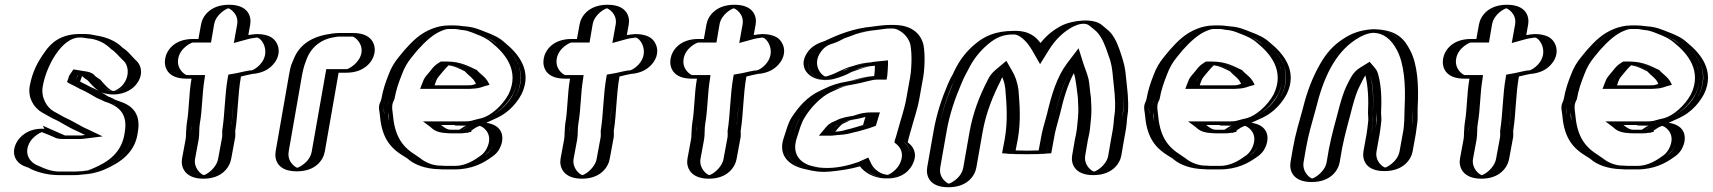

<svg xmlns="http://www.w3.org/2000/svg" viewBox="-20 -687 7208 808"><path d="M329 -544H317C260 -544 217 -513 190 -473C160 -432 136 -388 125 -324C116 -272 144 -228 177 -209L222 -184C230 -180 238 -176 247 -172C273 -159 295 -143 323 -132L348 -120L332 -118C327 -117 323 -117 319 -117H247C242 -117 236 -120 231 -122C230 -122 229 -122 228 -123C215 -130 199 -136 185 -141C137 -158 88 -124 70 -88C44 -38 70 6 104 17C140 34 174 50 230 50H292C301 50 311 49 321 48C352 45 367 43 397 31C465 2 529 -41 540 -131C552 -199 524 -245 474 -260C470 -261 466 -263 462 -265L448 -270L433 -277C428 -280 423 -282 417 -284C394 -299 370 -312 343 -324L319 -336C312 -339 305 -343 298 -347C300 -353 301 -359 304 -364V-365L311 -375C319 -374 324 -373 331 -371C335 -371 339 -368 342 -367C349 -358 360 -351 371 -344C382 -331 395 -314 409 -305C444 -276 498 -290 528 -324C564 -364 560 -416 530 -440C512 -457 502 -474 479 -488C453 -514 420 -532 373 -539C360 -539 341 -544 329 -544ZM326 -529C334 -529 354 -524 369 -524C409 -518 441 -502 462 -482C465 -479 466 -477 469 -475C490 -462 498 -447 518 -428C542 -408 547 -366 517 -333C492 -305 449 -293 420 -317C408 -327 394 -342 382 -356C369 -363 360 -371 352 -380C348 -381 345 -385 336 -386C330 -387 324 -389 316 -390L305 -391L290 -369C289 -366 288 -361 288 -361C286 -356 285 -353 284 -349L280 -339C290 -333 301 -327 311 -322L335 -310C361 -299 384 -285 407 -271C412 -268 419 -266 424 -263L440 -256L454 -251C459 -249 463 -248 467 -246C510 -231 536 -196 525 -131C515 -49 460 -11 393 17C361 30 334 35 295 35H233C192 35 163 26 138 15C127 7 118 6 112 3C85 -6 62 -43 83 -84C98 -113 139 -141 178 -127C193 -122 212 -112 224 -107C231 -104 235 -102 244 -102H316C321 -102 326 -102 331 -103L402 -112L331 -146C305 -156 284 -172 256 -186C247 -190 238 -194 231 -198L186 -222C157 -239 132 -279 140 -324C151 -385 173 -426 202 -466C227 -503 263 -529 314 -529ZM326 -529H314C263 -529 227 -503 202 -466C173 -426 151 -385 140 -324C132 -279 157 -239 186 -222L231 -198C238 -194 247 -190 256 -186C284 -172 305 -156 331 -146L402 -112L331 -103C326 -102 321 -102 316 -102H244C235 -102 231 -104 224 -107C212 -113 193 -122 178 -127C139 -141 98 -113 83 -84C62 -43 85 -6 112 3C149 20 179 35 233 35H295C303 35 311 34 321 33C352 29 364 29 393 17C460 -11 515 -49 525 -131C536 -193 511 -233 467 -246C462 -247 460 -248 454 -251L440 -256L424 -263C419 -266 414 -268 408 -270C385 -285 362 -299 335 -310L311 -322C301 -327 290 -333 280 -339L284 -349C286 -356 288 -360 290 -369L305 -391L316 -390C324 -389 330 -387 336 -386C345 -385 348 -381 352 -380C360 -371 369 -363 382 -356C393 -342 407 -326 419 -318C448 -294 492 -305 517 -333C547 -366 542 -408 518 -428C499 -447 490 -463 470 -475C467 -477 465 -479 462 -482C441 -502 409 -518 369 -524C354 -524 334 -529 326 -529ZM298 -347C305 -343 312 -339 319 -336L343 -324C369 -313 394 -299 417 -284C420 -282 424 -282 433 -277L448 -270L462 -265C467 -263 470 -261 474 -260C522 -243 552 -202 540 -131C529 -41 466 2 397 31C363 45 332 50 292 50H230C174 50 140 32 104 17C72 6 44 -37 70 -88C88 -124 137 -158 185 -141C200 -136 210 -132 224 -125C231 -122 240 -117 247 -117H319C323 -117 327 -117 332 -118L348 -120L323 -132C296 -143 273 -159 247 -172C238 -176 230 -180 222 -184L177 -209C144 -228 116 -272 125 -324C136 -387 160 -431 190 -473C217 -513 260 -544 317 -544H329C341 -544 359 -539 373 -539C416 -533 450 -515 473 -493C476 -491 476 -490 479 -488C501 -475 511 -458 530 -440C558 -416 565 -365 528 -324C498 -290 444 -276 409 -305C396 -315 384 -328 371 -344C361 -350 350 -358 342 -367C335 -371 320 -374 311 -375C306 -367 301 -358 298 -347ZM262 -342C271 -336 282 -330 292 -326L316 -313C341 -302 364 -289 387 -275C392 -272 399 -270 405 -267L422 -259L437 -254C476 -238 519 -211 505 -131C494 -44 434 -5 373 21C346 32 344 31 316 33C309 34 300 35 295 35H233C194 35 169 23 131 6C114 -2 77 -34 104 -86C118 -113 151 -130 156 -131C156 -131 158 -130 161 -129C178 -123 195 -115 209 -109C211 -108 220 -102 244 -102H316C324 -102 333 -103 340 -104L412 -113L349 -143C322 -154 283 -180 250 -194L205 -219C179 -234 151 -275 160 -324C175 -411 241 -529 314 -529H325C330 -529 345 -525 363 -524C398 -518 425 -503 448 -480C467 -468 478 -452 498 -433C521 -414 528 -365 495 -328C483 -314 467 -307 460 -305C444 -301 415 -337 402 -352C389 -360 380 -366 372 -376C363 -379 363 -383 344 -386C342 -386 334 -388 325 -389L289 -395L270 -367C269 -359 265 -350 262 -342ZM405 -299C413 -295 423 -293 435 -291C493 -283 533 -308 550 -328C583 -365 580 -410 550 -435C532 -452 522 -469 499 -484C496 -486 497 -485 494 -488C471 -511 435 -530 383 -538C368 -540 364 -544 329 -544H317C233 -544 193 -504 169 -469C140 -429 116 -386 105 -324C97 -276 121 -234 158 -213L203 -188C240 -172 266 -151 305 -135L338 -119L323 -117H253C242 -122 230 -127 219 -132L160 -158L167 -145C97 -149 61 -110 49 -86C26 -42 44 -1 87 14C101 20 100 17 109 24C142 39 181 50 230 50H292C339 50 378 43 416 28C489 -3 550 -47 560 -131C572 -197 547 -238 490 -258C487 -259 484 -260 479 -262L465 -267L452 -274C442 -279 438 -280 437 -280C427 -286 416 -293 405 -299ZM325 -367C330 -362 342 -353 350 -348C365 -331 378 -316 395 -305C384 -311 372 -316 361 -321L338 -333C331 -336 323 -340 317 -344C319 -352 323 -358 325 -367Z M786 -167C785 -159 784 -150 784 -141C782 -127 783 -113 781 -100L766 -19C758 26 791 65 836 65C881 65 925 26 933 -19L950 -111C951 -119 950 -128 950 -137C952 -149 954 -159 954 -168C957 -184 957 -202 959 -220C964 -268 965 -312 974 -363C978 -364 981 -364 984 -364C1000 -368 1017 -373 1034 -376L1046 -377C1069 -380 1089 -391 1106 -410C1162 -470 1125 -553 1052 -543L1039 -541C1027 -540 1016 -537 1004 -534L1013 -584C1021 -629 989 -667 944 -667C899 -667 854 -629 846 -584L835 -523H793C747 -523 703 -485 695 -440C687 -395 718 -356 764 -356H806C794 -290 797 -229 786 -167ZM944 -219C949 -266 950 -311 959 -363L961 -376L974 -378C994 -381 1012 -387 1035 -391L1047 -392C1065 -395 1081 -403 1096 -419C1141 -468 1111 -537 1051 -528L1039 -526C1028 -525 1017 -523 1006 -520L986 -514L998 -584C1004 -621 978 -652 941 -652C904 -652 867 -621 861 -584L848 -508H791C753 -508 717 -477 710 -440C703 -403 729 -371 766 -371H823L821 -356C809 -290 812 -232 801 -167C800 -160 799 -151 799 -142C797 -130 799 -117 796 -100L781 -19C775 17 802 50 838 50C874 50 912 18 918 -19L935 -110C936 -116 935 -127 935 -135C941 -167 941 -185 944 -219ZM935 -135C935 -127 936 -116 935 -110L918 -19C912 18 874 50 838 50C802 50 775 17 781 -19L796 -100C801 -126 797 -144 801 -167C812 -231 810 -292 821 -356L823 -371H766C729 -371 703 -403 710 -440C717 -477 753 -508 791 -508H848L861 -584C867 -621 904 -652 941 -652C978 -652 1004 -621 998 -584L986 -514L1006 -520C1017 -523 1028 -525 1039 -526L1051 -528C1111 -537 1141 -468 1096 -419C1081 -403 1065 -395 1047 -392L1035 -391C1012 -387 994 -381 974 -378L961 -376L959 -363C950 -311 949 -266 944 -219C941 -185 941 -167 935 -135ZM950 -111 933 -19C925 26 881 65 836 65C791 65 758 26 766 -19L781 -100C784 -120 782 -144 786 -167C797 -230 794 -288 806 -356H764C718 -356 687 -395 695 -440C703 -485 747 -523 793 -523H835L846 -584C854 -629 899 -667 944 -667C989 -667 1021 -629 1013 -584L1004 -534C1016 -537 1026 -539 1039 -541L1052 -543C1125 -553 1162 -471 1106 -410C1088 -391 1069 -380 1047 -377L1034 -376C1014 -373 994 -366 974 -363C960 -285 963 -213 950 -137C950 -129 951 -118 950 -111ZM915 -136C915 -127 916 -118 915 -111L898 -19C891 21 849 48 838 50C827 48 794 21 801 -19L816 -100C820 -123 817 -145 821 -167C832 -230 830 -291 841 -356L843 -371H766C761 -371 722 -394 730 -440C738 -487 787 -508 791 -508H868L881 -584C889 -630 937 -652 941 -652C945 -652 986 -630 978 -584L964 -506L1022 -522C1032 -525 1040 -526 1048 -527L1061 -529C1082 -528 1122 -467 1074 -415C1059 -399 1044 -392 1039 -391L1027 -390C999 -385 984 -380 964 -377L941 -373L939 -363C925 -284 927 -212 915 -136ZM994 -365C1010 -369 1031 -374 1043 -376L1054 -377C1090 -383 1111 -396 1128 -414C1157 -445 1159 -482 1143 -508C1134 -523 1118 -539 1077 -543C1066 -544 1055 -544 1042 -542L1030 -540H1025L1033 -584C1039 -619 1023 -667 944 -667C865 -667 832 -619 826 -584L815 -523H793C713 -523 681 -475 675 -440C669 -405 684 -356 764 -356H786C774 -289 777 -231 766 -167C765 -159 764 -150 764 -142C762 -129 764 -115 761 -100L746 -19C740 15 757 65 836 65C915 65 947 16 953 -19L970 -111C971 -118 970 -128 970 -136C982 -212 980 -286 994 -365Z M1327 -50 1385 -381H1437C1482 -381 1528 -419 1536 -464C1544 -509 1512 -548 1467 -548H1405C1394 -548 1382 -546 1367 -543C1306 -532 1257 -496 1235 -438L1226 -413C1223 -403 1220 -391 1217 -376L1160 -50C1152 -4 1183 34 1229 34C1275 34 1319 -4 1327 -50ZM1312 -50 1373 -396H1440C1477 -396 1515 -428 1521 -464C1527 -500 1500 -533 1464 -533H1402C1393 -533 1381 -531 1367 -528C1311 -518 1269 -487 1249 -435L1240 -411C1238 -403 1234 -390 1232 -376L1175 -50C1168 -12 1194 19 1231 19C1268 19 1305 -12 1312 -50ZM1312 -50C1305 -12 1268 19 1231 19C1194 19 1168 -12 1175 -50L1232 -376C1234 -390 1238 -403 1240 -411L1249 -435C1269 -487 1311 -518 1367 -528C1381 -531 1393 -533 1402 -533H1464C1500 -533 1527 -500 1521 -464C1515 -428 1477 -396 1440 -396H1373ZM1327 -50C1319 -4 1275 34 1229 34C1183 34 1152 -4 1160 -50L1217 -376C1220 -391 1223 -404 1226 -413L1235 -438C1257 -496 1306 -532 1367 -543C1381 -546 1393 -548 1405 -548H1467C1512 -548 1544 -509 1536 -464C1528 -419 1482 -381 1437 -381H1385ZM1292 -50C1284 -2 1234 19 1231 19C1228 19 1187 -2 1195 -50L1252 -376C1255 -390 1258 -403 1261 -412L1270 -437C1291 -494 1338 -522 1379 -529C1389 -531 1400 -533 1402 -533H1464C1473 -532 1508 -505 1501 -464C1493 -421 1447 -397 1440 -396H1353ZM1347 -50 1405 -381H1437C1516 -381 1550 -430 1556 -464C1562 -498 1546 -548 1467 -548H1405C1384 -548 1368 -544 1355 -542C1279 -528 1235 -489 1215 -436L1205 -412C1202 -403 1200 -390 1197 -376L1140 -50C1134 -14 1149 34 1229 34C1309 34 1341 -14 1347 -50Z M1889 -410C1879 -411 1868 -413 1858 -413H1852C1843 -408 1832 -395 1826 -387L1806 -363C1799 -354 1798 -350 1793 -338L1789 -328H1947C1955 -328 1962 -328 1969 -329C1980 -329 1990 -333 2000 -336C1990 -356 1971 -366 1957 -383C1937 -392 1915 -403 1892 -409C1891 -410 1890 -410 1889 -410ZM1922 -141H1881C1878 -141 1872 -141 1865 -142C1843 -142 1833 -152 1821 -161H1917C1935 -161 1952 -162 1968 -164L1955 -158C1947 -152 1940 -149 1931 -143C1929 -143 1924 -141 1922 -141ZM2003 -172C2053 -171 2089 -128 2068 -72C2059 -49 2044 -32 2023 -19C1989 5 1947 26 1893 26H1851C1846 26 1840 26 1831 25C1776 25 1740 4 1710 -18L1694 -29C1633 -67 1605 -117 1598 -206C1591 -230 1596 -253 1605 -271C1612 -311 1623 -341 1636 -374C1648 -405 1661 -428 1681 -452L1704 -480C1736 -517 1771 -551 1817 -569C1835 -576 1853 -580 1870 -580H1890C1899 -580 1909 -579 1918 -578L1932 -576C1962 -574 1982 -565 2005 -556C2036 -544 2061 -533 2084 -512C2139 -467 2204 -391 2154 -288C2128 -239 2079 -193 2025 -178C2018 -176 2011 -174 2003 -172ZM1967 -396C1981 -379 2002 -368 2014 -344L2022 -327L2002 -322C1993 -319 1982 -314 1967 -314C1961 -313 1952 -313 1944 -313H1768L1778 -341C1782 -352 1786 -360 1795 -371L1815 -395C1823 -405 1835 -419 1850 -428H1860C1905 -428 1936 -410 1967 -396ZM1969 -179 2057 -190 1961 -145C1955 -141 1951 -139 1944 -135L1943 -130L1930 -127C1926 -126 1923 -126 1919 -126H1878C1874 -126 1870 -126 1862 -127C1836 -127 1822 -141 1811 -149L1774 -176H1920C1937 -176 1954 -177 1969 -179ZM1834 10H1833C1790 10 1756 -4 1733 -21C1728 -25 1725 -28 1720 -31L1704 -42C1644 -79 1620 -125 1613 -210C1612 -222 1609 -232 1611 -245C1612 -253 1615 -261 1619 -269C1626 -309 1637 -338 1650 -371C1661 -401 1673 -422 1692 -444L1715 -472C1748 -509 1780 -539 1821 -555C1837 -562 1853 -565 1868 -565H1888C1897 -565 1905 -564 1913 -563L1927 -561C1955 -559 1974 -551 1998 -542C2029 -530 2052 -520 2073 -500C2106 -473 2134 -443 2149 -403C2182 -300 2093 -211 2024 -192C2017 -190 2010 -188 2002 -186L1897 -159L2000 -157C2045 -156 2071 -119 2054 -75C2047 -55 2034 -42 2016 -31C1984 -8 1946 11 1896 11H1854C1849 11 1842 11 1834 10ZM1895 -425C1881 -426 1874 -428 1860 -428H1850C1835 -419 1823 -405 1815 -395L1795 -371C1786 -360 1782 -352 1778 -341L1768 -313H1944C1952 -313 1961 -313 1967 -314C1982 -314 1993 -319 2002 -322L2022 -327L2014 -344C2002 -369 1980 -381 1967 -396C1947 -405 1925 -416 1901 -423C1897 -425 1895 -425 1895 -425ZM1969 -179C1954 -177 1937 -176 1920 -176H1774L1811 -149C1822 -141 1836 -127 1862 -127C1870 -126 1874 -126 1878 -126H1919C1923 -126 1926 -126 1930 -127L1943 -130L1944 -135C1951 -139 1955 -141 1961 -145L2057 -190ZM1613 -212C1617 -200 1616 -187 1617 -174C1627 -110 1654 -73 1704 -42L1720 -31C1725 -28 1728 -25 1733 -21C1756 -4 1790 10 1833 10H1834C1842 11 1849 11 1854 11H1896C1946 11 1984 -8 2016 -31C2034 -44 2046 -54 2054 -75C2071 -119 2045 -156 2000 -157L1897 -159L2002 -186C2010 -188 2017 -190 2024 -192C2072 -205 2115 -247 2140 -293C2186 -388 2125 -458 2073 -500C2050 -519 2030 -530 1998 -542C1974 -551 1955 -559 1927 -561L1913 -563C1905 -564 1897 -565 1888 -565H1868C1853 -565 1837 -562 1821 -555C1780 -539 1748 -509 1715 -472L1692 -444C1673 -422 1661 -401 1650 -371C1637 -338 1626 -309 1619 -269C1611 -253 1607 -233 1613 -212ZM1947 -328H1789L1793 -338C1797 -349 1799 -355 1806 -363L1826 -387C1833 -395 1842 -406 1852 -413H1858C1870 -413 1877 -411 1891 -410L1893 -409C1916 -403 1937 -392 1957 -383C1974 -364 1990 -355 2000 -336C1981 -330 1970 -328 1947 -328ZM1881 -141H1922C1924 -141 1926 -141 1930 -142C1931 -142 1929 -143 1930 -143C1938 -148 1948 -153 1955 -158L1968 -164C1952 -162 1935 -161 1917 -161H1821C1833 -152 1844 -142 1865 -142C1873 -142 1877 -141 1881 -141ZM1831 25C1841 26 1845 26 1851 26H1893C1947 26 1990 5 2023 -19C2044 -32 2059 -49 2068 -72C2089 -128 2055 -170 2003 -172C2011 -174 2018 -176 2025 -178C2103 -200 2199 -297 2163 -410C2147 -452 2117 -485 2084 -512C2061 -534 2036 -544 2005 -556C1982 -565 1962 -574 1932 -576L1918 -578C1909 -579 1899 -580 1890 -580H1870C1853 -580 1835 -576 1817 -569C1771 -551 1737 -517 1704 -480L1681 -452C1661 -428 1648 -405 1636 -374C1623 -341 1612 -311 1605 -271C1601 -263 1598 -254 1596 -245C1593 -228 1597 -216 1598 -206C1604 -118 1633 -67 1694 -29L1710 -18C1715 -15 1717 -13 1722 -9C1745 10 1785 25 1831 25ZM1860 -428H1835L1824 -421C1809 -412 1799 -399 1793 -391L1773 -367C1765 -357 1762 -350 1758 -339L1748 -313H1944C1953 -313 1963 -313 1971 -314C1999 -315 2013 -323 2018 -324L2040 -330L2035 -340C2023 -364 2000 -376 1987 -392C1952 -408 1920 -428 1860 -428ZM1964 -138C1969 -141 1976 -146 1982 -150L2076 -193L1961 -178C1948 -176 1935 -176 1920 -176H1760L1791 -153C1799 -147 1811 -129 1858 -127C1865 -126 1871 -126 1878 -126H1919C1928 -126 1935 -127 1940 -128H1949L1952 -130L1963 -132ZM1836 10H1833C1806 10 1777 0 1754 -17C1749 -21 1745 -24 1740 -27L1724 -38C1667 -74 1640 -122 1633 -208C1632 -221 1629 -231 1631 -245C1632 -253 1636 -262 1640 -270C1647 -310 1658 -340 1671 -373C1682 -403 1695 -425 1714 -448L1737 -476C1770 -513 1804 -544 1840 -558C1854 -564 1863 -565 1868 -565H1888C1893 -565 1898 -565 1904 -564L1921 -561C1940 -560 1953 -556 1980 -545C2011 -533 2031 -524 2052 -505C2105 -462 2168 -389 2120 -290C2094 -242 2045 -200 2008 -190C2001 -188 1994 -187 1987 -185L1890 -159L1999 -157C2007 -157 2055 -130 2033 -73C2025 -51 2011 -36 1994 -26C1961 -2 1927 11 1896 11H1854C1852 11 1842 10 1836 10ZM1936 -387C1953 -368 1970 -360 1980 -340L1983 -334C1964 -328 1967 -328 1947 -328H1809L1813 -340C1817 -351 1820 -358 1828 -367L1848 -391C1853 -397 1861 -406 1868 -412C1894 -409 1913 -398 1936 -387ZM1836 -161H1917C1929 -161 1941 -161 1951 -162L1933 -154C1927 -150 1921 -146 1913 -141H1881C1862 -141 1854 -147 1836 -161ZM1828 25C1839 26 1843 26 1851 26H1893C1966 26 2014 -1 2046 -24C2068 -38 2080 -53 2088 -74C2104 -117 2092 -167 2011 -172C2021 -175 2031 -177 2041 -180C2106 -198 2150 -244 2175 -291C2223 -390 2159 -463 2105 -507C2082 -529 2054 -541 2022 -553C2001 -561 1977 -573 1938 -576L1927 -577C1915 -579 1903 -580 1890 -580H1870C1842 -580 1819 -574 1798 -566C1747 -546 1715 -513 1682 -476L1659 -448C1640 -425 1626 -402 1615 -372C1602 -339 1592 -310 1585 -271C1583 -261 1578 -254 1576 -245C1573 -230 1577 -219 1578 -208C1585 -121 1611 -72 1674 -33L1690 -23C1695 -20 1697 -18 1702 -14C1725 5 1769 24 1828 25Z M2379 -167C2378 -159 2377 -150 2377 -141C2375 -127 2376 -113 2374 -100L2359 -19C2351 26 2384 65 2429 65C2474 65 2518 26 2526 -19L2543 -111C2544 -119 2543 -128 2543 -137C2545 -149 2547 -159 2547 -168C2550 -184 2550 -202 2552 -220C2557 -268 2558 -312 2567 -363C2571 -364 2574 -364 2577 -364C2593 -368 2610 -373 2627 -376L2639 -377C2662 -380 2682 -391 2699 -410C2755 -470 2718 -553 2645 -543L2632 -541C2620 -540 2609 -537 2597 -534L2606 -584C2614 -629 2582 -667 2537 -667C2492 -667 2447 -629 2439 -584L2428 -523H2386C2340 -523 2296 -485 2288 -440C2280 -395 2311 -356 2357 -356H2399C2387 -290 2390 -229 2379 -167ZM2537 -219C2542 -266 2543 -311 2552 -363L2554 -376L2567 -378C2587 -381 2605 -387 2628 -391L2640 -392C2658 -395 2674 -403 2689 -419C2734 -468 2704 -537 2644 -528L2632 -526C2621 -525 2610 -523 2599 -520L2579 -514L2591 -584C2597 -621 2571 -652 2534 -652C2497 -652 2460 -621 2454 -584L2441 -508H2384C2346 -508 2310 -477 2303 -440C2296 -403 2322 -371 2359 -371H2416L2414 -356C2402 -290 2405 -232 2394 -167C2393 -160 2392 -151 2392 -142C2390 -130 2392 -117 2389 -100L2374 -19C2368 17 2395 50 2431 50C2467 50 2505 18 2511 -19L2528 -110C2529 -116 2528 -127 2528 -135C2534 -167 2534 -185 2537 -219ZM2528 -135C2528 -127 2529 -116 2528 -110L2511 -19C2505 18 2467 50 2431 50C2395 50 2368 17 2374 -19L2389 -100C2394 -126 2390 -144 2394 -167C2405 -231 2403 -292 2414 -356L2416 -371H2359C2322 -371 2296 -403 2303 -440C2310 -477 2346 -508 2384 -508H2441L2454 -584C2460 -621 2497 -652 2534 -652C2571 -652 2597 -621 2591 -584L2579 -514L2599 -520C2610 -523 2621 -525 2632 -526L2644 -528C2704 -537 2734 -468 2689 -419C2674 -403 2658 -395 2640 -392L2628 -391C2605 -387 2587 -381 2567 -378L2554 -376L2552 -363C2543 -311 2542 -266 2537 -219C2534 -185 2534 -167 2528 -135ZM2543 -111 2526 -19C2518 26 2474 65 2429 65C2384 65 2351 26 2359 -19L2374 -100C2377 -120 2375 -144 2379 -167C2390 -230 2387 -288 2399 -356H2357C2311 -356 2280 -395 2288 -440C2296 -485 2340 -523 2386 -523H2428L2439 -584C2447 -629 2492 -667 2537 -667C2582 -667 2614 -629 2606 -584L2597 -534C2609 -537 2619 -539 2632 -541L2645 -543C2718 -553 2755 -471 2699 -410C2681 -391 2662 -380 2640 -377L2627 -376C2607 -373 2587 -366 2567 -363C2553 -285 2556 -213 2543 -137C2543 -129 2544 -118 2543 -111ZM2508 -136C2508 -127 2509 -118 2508 -111L2491 -19C2484 21 2442 48 2431 50C2420 48 2387 21 2394 -19L2409 -100C2413 -123 2410 -145 2414 -167C2425 -230 2423 -291 2434 -356L2436 -371H2359C2354 -371 2315 -394 2323 -440C2331 -487 2380 -508 2384 -508H2461L2474 -584C2482 -630 2530 -652 2534 -652C2538 -652 2579 -630 2571 -584L2557 -506L2615 -522C2625 -525 2633 -526 2641 -527L2654 -529C2675 -528 2715 -467 2667 -415C2652 -399 2637 -392 2632 -391L2620 -390C2592 -385 2577 -380 2557 -377L2534 -373L2532 -363C2518 -284 2520 -212 2508 -136ZM2587 -365C2603 -369 2624 -374 2636 -376L2647 -377C2683 -383 2704 -396 2721 -414C2750 -445 2752 -482 2736 -508C2727 -523 2711 -539 2670 -543C2659 -544 2648 -544 2635 -542L2623 -540H2618L2626 -584C2632 -619 2616 -667 2537 -667C2458 -667 2425 -619 2419 -584L2408 -523H2386C2306 -523 2274 -475 2268 -440C2262 -405 2277 -356 2357 -356H2379C2367 -289 2370 -231 2359 -167C2358 -159 2357 -150 2357 -142C2355 -129 2357 -115 2354 -100L2339 -19C2333 15 2350 65 2429 65C2508 65 2540 16 2546 -19L2563 -111C2564 -118 2563 -128 2563 -136C2575 -212 2573 -286 2587 -365Z M2913 -167C2912 -159 2911 -150 2911 -141C2909 -127 2910 -113 2908 -100L2893 -19C2885 26 2918 65 2963 65C3008 65 3052 26 3060 -19L3077 -111C3078 -119 3077 -128 3077 -137C3079 -149 3081 -159 3081 -168C3084 -184 3084 -202 3086 -220C3091 -268 3092 -312 3101 -363C3105 -364 3108 -364 3111 -364C3127 -368 3144 -373 3161 -376L3173 -377C3196 -380 3216 -391 3233 -410C3289 -470 3252 -553 3179 -543L3166 -541C3154 -540 3143 -537 3131 -534L3140 -584C3148 -629 3116 -667 3071 -667C3026 -667 2981 -629 2973 -584L2962 -523H2920C2874 -523 2830 -485 2822 -440C2814 -395 2845 -356 2891 -356H2933C2921 -290 2924 -229 2913 -167ZM3071 -219C3076 -266 3077 -311 3086 -363L3088 -376L3101 -378C3121 -381 3139 -387 3162 -391L3174 -392C3192 -395 3208 -403 3223 -419C3268 -468 3238 -537 3178 -528L3166 -526C3155 -525 3144 -523 3133 -520L3113 -514L3125 -584C3131 -621 3105 -652 3068 -652C3031 -652 2994 -621 2988 -584L2975 -508H2918C2880 -508 2844 -477 2837 -440C2830 -403 2856 -371 2893 -371H2950L2948 -356C2936 -290 2939 -232 2928 -167C2927 -160 2926 -151 2926 -142C2924 -130 2926 -117 2923 -100L2908 -19C2902 17 2929 50 2965 50C3001 50 3039 18 3045 -19L3062 -110C3063 -116 3062 -127 3062 -135C3068 -167 3068 -185 3071 -219ZM3062 -135C3062 -127 3063 -116 3062 -110L3045 -19C3039 18 3001 50 2965 50C2929 50 2902 17 2908 -19L2923 -100C2928 -126 2924 -144 2928 -167C2939 -231 2937 -292 2948 -356L2950 -371H2893C2856 -371 2830 -403 2837 -440C2844 -477 2880 -508 2918 -508H2975L2988 -584C2994 -621 3031 -652 3068 -652C3105 -652 3131 -621 3125 -584L3113 -514L3133 -520C3144 -523 3155 -525 3166 -526L3178 -528C3238 -537 3268 -468 3223 -419C3208 -403 3192 -395 3174 -392L3162 -391C3139 -387 3121 -381 3101 -378L3088 -376L3086 -363C3077 -311 3076 -266 3071 -219C3068 -185 3068 -167 3062 -135ZM3077 -111 3060 -19C3052 26 3008 65 2963 65C2918 65 2885 26 2893 -19L2908 -100C2911 -120 2909 -144 2913 -167C2924 -230 2921 -288 2933 -356H2891C2845 -356 2814 -395 2822 -440C2830 -485 2874 -523 2920 -523H2962L2973 -584C2981 -629 3026 -667 3071 -667C3116 -667 3148 -629 3140 -584L3131 -534C3143 -537 3153 -539 3166 -541L3179 -543C3252 -553 3289 -471 3233 -410C3215 -391 3196 -380 3174 -377L3161 -376C3141 -373 3121 -366 3101 -363C3087 -285 3090 -213 3077 -137C3077 -129 3078 -118 3077 -111ZM3042 -136C3042 -127 3043 -118 3042 -111L3025 -19C3018 21 2976 48 2965 50C2954 48 2921 21 2928 -19L2943 -100C2947 -123 2944 -145 2948 -167C2959 -230 2957 -291 2968 -356L2970 -371H2893C2888 -371 2849 -394 2857 -440C2865 -487 2914 -508 2918 -508H2995L3008 -584C3016 -630 3064 -652 3068 -652C3072 -652 3113 -630 3105 -584L3091 -506L3149 -522C3159 -525 3167 -526 3175 -527L3188 -529C3209 -528 3249 -467 3201 -415C3186 -399 3171 -392 3166 -391L3154 -390C3126 -385 3111 -380 3091 -377L3068 -373L3066 -363C3052 -284 3054 -212 3042 -136ZM3121 -365C3137 -369 3158 -374 3170 -376L3181 -377C3217 -383 3238 -396 3255 -414C3284 -445 3286 -482 3270 -508C3261 -523 3245 -539 3204 -543C3193 -544 3182 -544 3169 -542L3157 -540H3152L3160 -584C3166 -619 3150 -667 3071 -667C2992 -667 2959 -619 2953 -584L2942 -523H2920C2840 -523 2808 -475 2802 -440C2796 -405 2811 -356 2891 -356H2913C2901 -289 2904 -231 2893 -167C2892 -159 2891 -150 2891 -142C2889 -129 2891 -115 2888 -100L2873 -19C2867 15 2884 65 2963 65C3042 65 3074 16 3080 -19L3097 -111C3098 -118 3097 -128 3097 -136C3109 -212 3107 -286 3121 -365Z M3682 -414C3667 -413 3661 -412 3646 -409C3626 -409 3603 -400 3586 -396C3572 -392 3558 -386 3543 -381C3523 -369 3497 -359 3474 -353C3402 -334 3351 -408 3402 -475C3421 -500 3442 -509 3471 -518C3527 -543 3584 -568 3657 -575C3675 -578 3701 -582 3722 -582H3741C3798 -582 3835 -544 3846 -503C3855 -462 3852 -390 3842 -345L3829 -272C3821 -226 3805 -181 3794 -140L3788 -119C3785 -109 3782 -102 3780 -92C3804 -76 3822 -42 3803 1C3787 39 3738 75 3691 61C3656 54 3627 35 3613 7C3612 8 3610 8 3609 8L3574 18C3541 26 3505 32 3467 35C3439 38 3412 33 3390 28C3323 16 3270 -28 3299 -110C3309 -141 3317 -172 3332 -195C3344 -215 3358 -230 3373 -248C3395 -273 3422 -296 3451 -309L3471 -318C3499 -331 3524 -340 3557 -345C3593 -353 3633 -367 3673 -367H3679C3682 -383 3682 -398 3682 -414ZM3643 -199C3640 -189 3636 -176 3633 -165C3614 -157 3595 -154 3574 -147L3556 -143C3543 -139 3525 -134 3508 -134C3499 -133 3488 -132 3477 -131H3475C3482 -140 3491 -151 3500 -159C3500 -160 3500 -160 3501 -160L3523 -170C3540 -180 3566 -183 3587 -187C3606 -192 3621 -199 3643 -199ZM3683 -429C3668 -428 3661 -426 3647 -424C3621 -423 3600 -414 3584 -410C3543 -399 3513 -378 3473 -367C3412 -351 3374 -414 3414 -467C3430 -488 3446 -495 3475 -504C3532 -531 3583 -552 3656 -560C3675 -562 3700 -567 3719 -567H3738C3788 -567 3821 -533 3831 -497C3839 -458 3837 -389 3827 -345L3814 -272C3806 -228 3790 -182 3779 -141L3773 -120C3771 -112 3769 -105 3766 -98L3764 -84C3787 -69 3807 -44 3789 -3C3776 28 3735 57 3697 46L3687 44C3660 37 3638 20 3627 -1L3621 -12L3611 -8L3572 4C3541 12 3506 17 3468 20C3443 23 3418 18 3396 13C3333 2 3289 -37 3314 -108C3324 -140 3332 -169 3345 -189C3372 -231 3411 -275 3456 -296L3476 -305C3503 -318 3525 -325 3557 -330C3596 -336 3632 -352 3670 -352H3691L3694 -370C3695 -387 3697 -401 3697 -417V-430ZM3488 -167 3499 -174 3518 -183C3536 -194 3563 -198 3586 -202C3601 -206 3621 -214 3646 -214H3663L3658 -197C3654 -184 3649 -168 3645 -155C3622 -146 3597 -140 3575 -133L3558 -129C3545 -125 3526 -119 3506 -119C3498 -118 3485 -117 3475 -116H3444L3464 -139C3470 -146 3478 -158 3488 -167ZM3683 -429 3697 -430V-417C3697 -401 3695 -387 3694 -370L3691 -352H3670C3633 -352 3596 -338 3558 -330C3525 -323 3504 -318 3476 -305L3456 -296C3430 -284 3404 -263 3384 -240C3369 -222 3355 -207 3345 -189C3333 -168 3324 -141 3314 -108C3289 -37 3332 2 3395 13C3418 17 3442 23 3468 20C3506 17 3541 12 3572 4L3611 -8L3621 -12L3627 -1C3638 20 3660 37 3687 44L3697 46C3735 57 3776 28 3789 -3C3807 -44 3787 -69 3764 -84L3766 -98C3769 -105 3771 -112 3773 -120L3779 -141C3790 -182 3806 -228 3814 -272L3827 -345C3837 -389 3839 -458 3831 -497C3821 -533 3788 -567 3738 -567H3719C3701 -567 3676 -563 3657 -560C3627 -556 3594 -550 3567 -542C3536 -533 3507 -519 3475 -504C3446 -495 3430 -488 3414 -467C3374 -414 3412 -351 3473 -367C3496 -373 3521 -384 3539 -395C3554 -400 3568 -405 3584 -410C3600 -415 3621 -423 3647 -424C3661 -426 3668 -428 3683 -429ZM3488 -167C3478 -158 3470 -146 3464 -139L3444 -116H3475C3485 -117 3498 -118 3506 -119C3526 -119 3545 -125 3558 -129L3575 -133C3597 -140 3622 -146 3645 -155C3649 -168 3654 -184 3658 -197L3663 -214H3646C3621 -214 3601 -206 3586 -202C3566 -198 3538 -195 3518 -183L3499 -174ZM3679 -367H3673C3631 -367 3593 -351 3557 -345C3524 -340 3498 -331 3471 -318L3451 -309C3402 -287 3361 -241 3332 -195C3317 -171 3309 -141 3299 -110C3270 -28 3324 16 3390 28C3413 34 3439 38 3467 35C3505 32 3541 26 3574 18L3613 7C3626 33 3655 53 3691 61C3739 74 3787 39 3803 1C3823 -44 3802 -75 3780 -92C3782 -102 3785 -109 3788 -119L3794 -140C3805 -181 3821 -226 3829 -272L3842 -345C3852 -391 3855 -460 3846 -503C3838 -544 3797 -582 3741 -582H3722C3701 -582 3674 -577 3657 -575C3585 -569 3524 -543 3471 -518C3442 -509 3421 -500 3402 -475C3368 -431 3380 -382 3413 -361C3451 -337 3508 -360 3543 -381C3577 -392 3604 -407 3645 -409C3659 -409 3667 -412 3682 -414C3682 -400 3681 -381 3679 -367ZM3508 -134C3526 -134 3543 -139 3556 -143L3574 -147C3593 -153 3614 -158 3633 -165C3636 -175 3640 -189 3643 -199C3621 -199 3606 -192 3588 -187C3566 -181 3541 -180 3523 -170L3505 -162C3493 -154 3484 -142 3475 -131H3477C3486 -132 3500 -134 3508 -134ZM3677 -429C3663 -428 3651 -426 3641 -424C3603 -422 3580 -412 3569 -409C3527 -399 3505 -380 3466 -368C3462 -367 3457 -365 3454 -365C3438 -367 3394 -416 3436 -471C3453 -493 3466 -498 3491 -506C3510 -512 3530 -525 3536 -527C3556 -533 3574 -541 3583 -544C3607 -551 3640 -558 3662 -560C3682 -562 3709 -567 3719 -567H3738C3759 -567 3800 -542 3811 -500C3819 -460 3817 -390 3807 -345L3794 -272C3786 -227 3770 -182 3759 -141L3753 -120C3751 -112 3749 -105 3746 -98L3744 -87C3765 -73 3788 -46 3768 -1C3756 28 3723 48 3715 49C3714 49 3711 48 3710 48L3700 46C3681 41 3658 25 3647 3L3634 -24L3592 -5L3557 6C3512 18 3458 26 3407 14C3361 6 3306 -28 3334 -109C3344 -140 3352 -170 3366 -192C3390 -233 3435 -280 3476 -299L3496 -308C3521 -320 3538 -326 3567 -331C3611 -338 3647 -352 3670 -352H3711L3714 -369C3715 -386 3717 -399 3717 -415V-433ZM3467 -163C3457 -154 3449 -143 3442 -135L3426 -116H3479C3488 -117 3501 -118 3508 -119C3537 -120 3559 -126 3573 -130L3591 -134C3609 -140 3630 -144 3656 -154L3666 -158C3670 -171 3674 -186 3678 -198L3683 -214H3646C3608 -214 3582 -203 3572 -200C3555 -197 3522 -193 3497 -179L3479 -171ZM3659 -367C3608 -364 3571 -348 3546 -344C3508 -338 3478 -328 3450 -314L3431 -305C3378 -281 3340 -237 3311 -192C3297 -170 3289 -140 3279 -109C3253 -36 3295 12 3378 27C3402 33 3434 39 3473 35C3517 31 3561 24 3599 13C3617 38 3656 62 3704 64C3780 68 3813 24 3823 -1C3841 -42 3824 -70 3800 -88C3802 -100 3805 -108 3808 -120L3814 -141C3825 -182 3841 -227 3849 -272L3862 -345C3872 -390 3874 -459 3866 -500C3857 -535 3827 -582 3741 -582H3722C3690 -582 3662 -576 3651 -575C3572 -568 3506 -541 3452 -515C3421 -505 3398 -493 3381 -471C3324 -396 3402 -331 3490 -355C3516 -362 3543 -372 3563 -384C3590 -393 3627 -408 3647 -409C3653 -409 3657 -410 3662 -411C3662 -397 3661 -381 3659 -367ZM3526 -166 3544 -174C3547 -176 3555 -179 3557 -180C3579 -185 3603 -189 3622 -195C3619 -184 3615 -172 3612 -161C3595 -155 3577 -151 3558 -145L3541 -141C3523 -135 3511 -134 3495 -133C3504 -144 3514 -157 3526 -166Z M4069 17 4095 -131C4110 -214 4139 -283 4170 -345C4178 -364 4188 -376 4202 -388C4217 -361 4226 -340 4231 -308C4236 -246 4242 -177 4228 -100L4217 -42C4217 -39 4245 -38 4300 -38C4356 -38 4384 -39 4384 -42L4395 -102C4402 -143 4406 -152 4420 -207C4439 -291 4464 -362 4505 -417C4512 -394 4521 -376 4526 -352C4529 -335 4532 -290 4535 -275L4537 -251C4539 -228 4538 -201 4535 -175L4532 -145C4530 -127 4526 -113 4523 -97L4512 -33C4504 12 4536 50 4581 50C4626 50 4671 12 4679 -33L4690 -97C4695 -124 4702 -160 4703 -189L4706 -219C4710 -274 4704 -311 4699 -360C4696 -398 4691 -427 4679 -456C4668 -491 4655 -528 4634 -553C4625 -564 4609 -575 4597 -586C4568 -611 4511 -604 4472 -585C4424 -561 4388 -526 4359 -478C4337 -516 4307 -559 4247 -557C4185 -557 4143 -539 4106 -507C4069 -476 4041 -441 4018 -393L4011 -378C4005 -368 3998 -354 3990 -335C3964 -274 3942 -208 3928 -131L3902 17C3894 63 3925 101 3971 101C4017 101 4061 63 4069 17ZM4538 -97 4527 -33C4521 3 4547 35 4584 35C4621 35 4658 4 4664 -33L4675 -97C4679 -122 4687 -159 4688 -188L4691 -218C4694 -270 4689 -306 4684 -356C4681 -395 4675 -420 4665 -449C4654 -484 4640 -519 4621 -542C4614 -551 4599 -563 4586 -574C4563 -594 4512 -589 4477 -572C4433 -550 4400 -517 4372 -472L4357 -448L4346 -469C4325 -507 4298 -544 4245 -542C4185 -542 4150 -525 4115 -496C4080 -466 4055 -434 4032 -388L4024 -373C4019 -364 4012 -350 4004 -331C3978 -271 3956 -206 3943 -131L3917 17C3910 55 3936 86 3973 86C4010 86 4047 55 4054 17L4080 -131C4095 -216 4124 -286 4156 -349C4165 -370 4178 -386 4194 -399L4208 -411L4216 -397C4231 -370 4243 -346 4246 -312C4251 -250 4257 -179 4243 -100L4235 -54C4247 -53 4269 -53 4302 -53C4335 -53 4358 -53 4372 -54L4380 -102C4387 -144 4392 -154 4406 -208C4426 -292 4449 -365 4493 -424L4511 -449L4519 -424C4526 -402 4535 -383 4541 -357C4545 -338 4549 -293 4551 -279L4552 -255C4554 -231 4553 -202 4550 -176L4547 -146C4545 -128 4541 -113 4538 -97ZM4547 -146 4550 -176C4553 -202 4554 -231 4552 -255L4551 -279C4549 -293 4545 -338 4541 -357C4535 -383 4526 -402 4519 -424L4511 -449L4493 -424C4449 -365 4426 -292 4406 -208C4392 -154 4387 -144 4380 -102L4372 -54C4358 -53 4335 -53 4302 -53C4269 -53 4247 -53 4235 -54L4243 -100C4257 -179 4251 -250 4246 -312C4243 -346 4231 -370 4216 -397L4208 -411L4194 -399C4178 -386 4165 -370 4156 -349C4124 -286 4095 -216 4080 -131L4054 17C4047 55 4010 86 3973 86C3936 86 3910 55 3917 17L3943 -131C3956 -206 3978 -271 4004 -331C4012 -350 4019 -364 4024 -373L4032 -388C4055 -434 4080 -466 4115 -496C4150 -525 4185 -542 4245 -542C4298 -544 4325 -507 4346 -469L4357 -448L4372 -472C4400 -517 4433 -550 4477 -572C4512 -589 4563 -594 4586 -574C4599 -563 4614 -551 4621 -542C4640 -519 4654 -484 4665 -449C4675 -420 4681 -395 4684 -356C4689 -306 4694 -270 4691 -218L4688 -188C4687 -159 4679 -122 4675 -97L4664 -33C4658 4 4621 35 4584 35C4547 35 4521 3 4527 -33L4538 -97C4541 -113 4545 -128 4547 -146ZM4690 -97 4679 -33C4671 12 4626 50 4581 50C4536 50 4504 12 4512 -33L4523 -97C4526 -112 4530 -127 4532 -145L4535 -175C4538 -201 4539 -228 4537 -251L4535 -275C4532 -290 4529 -336 4526 -352C4521 -375 4511 -398 4505 -417C4464 -362 4440 -291 4420 -207C4406 -152 4402 -143 4395 -102L4384 -41L4370 -39C4356 -38 4333 -38 4300 -38C4267 -38 4243 -38 4231 -39L4217 -40L4228 -100C4242 -177 4236 -246 4231 -308C4228 -339 4215 -365 4202 -388C4188 -376 4178 -363 4170 -345C4138 -283 4110 -214 4095 -131L4069 17C4061 63 4017 101 3971 101C3925 101 3894 63 3902 17L3928 -131C3945 -224 3973 -309 4011 -378L4018 -393C4041 -441 4069 -476 4106 -507C4143 -539 4185 -557 4247 -557C4307 -559 4337 -516 4359 -478C4388 -526 4424 -561 4472 -585C4511 -604 4568 -611 4597 -586C4609 -575 4625 -564 4634 -553C4655 -528 4668 -491 4679 -456C4689 -426 4696 -400 4699 -360C4704 -311 4710 -273 4707 -219L4703 -189C4701 -160 4695 -123 4690 -97ZM4034 17C4026 65 3976 86 3973 86C3970 86 3929 65 3937 17L3963 -131C3976 -207 3999 -272 4025 -333C4033 -352 4039 -366 4045 -376L4053 -391C4076 -438 4103 -471 4138 -501C4174 -531 4203 -542 4245 -542H4246C4268 -543 4300 -517 4325 -473L4357 -417L4393 -475C4421 -521 4457 -555 4498 -576C4520 -586 4548 -594 4566 -578C4579 -567 4594 -556 4601 -547C4620 -524 4634 -488 4645 -453C4657 -424 4661 -396 4664 -358C4669 -309 4675 -272 4672 -218L4668 -188C4667 -159 4660 -123 4655 -97L4644 -33C4637 9 4593 34 4584 35C4575 34 4540 9 4547 -33L4558 -97C4561 -112 4565 -127 4567 -145L4570 -175C4573 -201 4574 -230 4572 -253L4571 -277C4568 -291 4565 -336 4561 -354C4555 -379 4546 -398 4539 -420L4519 -484L4471 -421C4428 -364 4406 -291 4386 -207C4372 -153 4367 -144 4360 -102L4351 -54C4339 -54 4323 -53 4302 -53C4282 -53 4264 -54 4254 -54L4263 -100C4277 -178 4271 -248 4266 -310C4261 -343 4253 -366 4237 -393L4215 -431L4171 -394C4155 -381 4144 -367 4135 -347C4103 -285 4075 -215 4060 -131ZM4503 -97 4492 -33C4486 1 4502 50 4581 50C4660 50 4693 2 4699 -33L4710 -97C4715 -123 4722 -160 4723 -188L4727 -218C4730 -271 4724 -309 4719 -358C4716 -397 4710 -422 4700 -452C4689 -487 4676 -523 4655 -548C4646 -559 4630 -570 4618 -581C4581 -613 4494 -601 4451 -581C4412 -561 4383 -537 4359 -506C4341 -529 4314 -559 4246 -557C4165 -557 4120 -532 4084 -502C4047 -471 4020 -437 3997 -390L3990 -375C3984 -365 3977 -352 3969 -333C3943 -272 3921 -207 3908 -131L3882 17C3876 53 3891 101 3971 101C4051 101 4083 53 4089 17L4115 -131C4130 -215 4159 -284 4191 -347C4193 -353 4195 -358 4198 -362C4205 -346 4209 -330 4211 -310C4216 -248 4222 -178 4208 -100L4197 -42L4227 -40C4243 -39 4266 -38 4300 -38C4334 -38 4356 -39 4374 -40L4404 -42L4415 -102C4422 -144 4427 -154 4441 -208C4456 -273 4473 -330 4499 -379C4508 -356 4512 -303 4516 -277L4517 -253C4519 -230 4518 -202 4515 -176L4512 -146C4510 -128 4506 -112 4503 -97Z M5109 -410C5099 -411 5088 -413 5078 -413H5072C5063 -408 5052 -395 5046 -387L5026 -363C5019 -354 5018 -350 5013 -338L5009 -328H5167C5175 -328 5182 -328 5189 -329C5200 -329 5210 -333 5220 -336C5210 -356 5191 -366 5177 -383C5157 -392 5135 -403 5112 -409C5111 -410 5110 -410 5109 -410ZM5142 -141H5101C5098 -141 5092 -141 5085 -142C5063 -142 5053 -152 5041 -161H5137C5155 -161 5172 -162 5188 -164L5175 -158C5167 -152 5160 -149 5151 -143C5149 -143 5144 -141 5142 -141ZM5223 -172C5273 -171 5309 -128 5288 -72C5279 -49 5264 -32 5243 -19C5209 5 5167 26 5113 26H5071C5066 26 5060 26 5051 25C4996 25 4960 4 4930 -18L4914 -29C4853 -67 4825 -117 4818 -206C4811 -230 4816 -253 4825 -271C4832 -311 4843 -341 4856 -374C4868 -405 4881 -428 4901 -452L4924 -480C4956 -517 4991 -551 5037 -569C5055 -576 5073 -580 5090 -580H5110C5119 -580 5129 -579 5138 -578L5152 -576C5182 -574 5202 -565 5225 -556C5256 -544 5281 -533 5304 -512C5359 -467 5424 -391 5374 -288C5348 -239 5299 -193 5245 -178C5238 -176 5231 -174 5223 -172ZM5187 -396C5201 -379 5222 -368 5234 -344L5242 -327L5222 -322C5213 -319 5202 -314 5187 -314C5181 -313 5172 -313 5164 -313H4988L4998 -341C5002 -352 5006 -360 5015 -371L5035 -395C5043 -405 5055 -419 5070 -428H5080C5125 -428 5156 -410 5187 -396ZM5189 -179 5277 -190 5181 -145C5175 -141 5171 -139 5164 -135L5163 -130L5150 -127C5146 -126 5143 -126 5139 -126H5098C5094 -126 5090 -126 5082 -127C5056 -127 5042 -141 5031 -149L4994 -176H5140C5157 -176 5174 -177 5189 -179ZM5054 10H5053C5010 10 4976 -4 4953 -21C4948 -25 4945 -28 4940 -31L4924 -42C4864 -79 4840 -125 4833 -210C4832 -222 4829 -232 4831 -245C4832 -253 4835 -261 4839 -269C4846 -309 4857 -338 4870 -371C4881 -401 4893 -422 4912 -444L4935 -472C4968 -509 5000 -539 5041 -555C5057 -562 5073 -565 5088 -565H5108C5117 -565 5125 -564 5133 -563L5147 -561C5175 -559 5194 -551 5218 -542C5249 -530 5272 -520 5293 -500C5326 -473 5354 -443 5369 -403C5402 -300 5313 -211 5244 -192C5237 -190 5230 -188 5222 -186L5117 -159L5220 -157C5265 -156 5291 -119 5274 -75C5267 -55 5254 -42 5236 -31C5204 -8 5166 11 5116 11H5074C5069 11 5062 11 5054 10ZM5115 -425C5101 -426 5094 -428 5080 -428H5070C5055 -419 5043 -405 5035 -395L5015 -371C5006 -360 5002 -352 4998 -341L4988 -313H5164C5172 -313 5181 -313 5187 -314C5202 -314 5213 -319 5222 -322L5242 -327L5234 -344C5222 -369 5200 -381 5187 -396C5167 -405 5145 -416 5121 -423C5117 -425 5115 -425 5115 -425ZM5189 -179C5174 -177 5157 -176 5140 -176H4994L5031 -149C5042 -141 5056 -127 5082 -127C5090 -126 5094 -126 5098 -126H5139C5143 -126 5146 -126 5150 -127L5163 -130L5164 -135C5171 -139 5175 -141 5181 -145L5277 -190ZM4833 -212C4837 -200 4836 -187 4837 -174C4847 -110 4874 -73 4924 -42L4940 -31C4945 -28 4948 -25 4953 -21C4976 -4 5010 10 5053 10H5054C5062 11 5069 11 5074 11H5116C5166 11 5204 -8 5236 -31C5254 -44 5266 -54 5274 -75C5291 -119 5265 -156 5220 -157L5117 -159L5222 -186C5230 -188 5237 -190 5244 -192C5292 -205 5335 -247 5360 -293C5406 -388 5345 -458 5293 -500C5270 -519 5250 -530 5218 -542C5194 -551 5175 -559 5147 -561L5133 -563C5125 -564 5117 -565 5108 -565H5088C5073 -565 5057 -562 5041 -555C5000 -539 4968 -509 4935 -472L4912 -444C4893 -422 4881 -401 4870 -371C4857 -338 4846 -309 4839 -269C4831 -253 4827 -233 4833 -212ZM5167 -328H5009L5013 -338C5017 -349 5019 -355 5026 -363L5046 -387C5053 -395 5062 -406 5072 -413H5078C5090 -413 5097 -411 5111 -410L5113 -409C5136 -403 5157 -392 5177 -383C5194 -364 5210 -355 5220 -336C5201 -330 5190 -328 5167 -328ZM5101 -141H5142C5144 -141 5146 -141 5150 -142C5151 -142 5149 -143 5150 -143C5158 -148 5168 -153 5175 -158L5188 -164C5172 -162 5155 -161 5137 -161H5041C5053 -152 5064 -142 5085 -142C5093 -142 5097 -141 5101 -141ZM5051 25C5061 26 5065 26 5071 26H5113C5167 26 5210 5 5243 -19C5264 -32 5279 -49 5288 -72C5309 -128 5275 -170 5223 -172C5231 -174 5238 -176 5245 -178C5323 -200 5419 -297 5383 -410C5367 -452 5337 -485 5304 -512C5281 -534 5256 -544 5225 -556C5202 -565 5182 -574 5152 -576L5138 -578C5129 -579 5119 -580 5110 -580H5090C5073 -580 5055 -576 5037 -569C4991 -551 4957 -517 4924 -480L4901 -452C4881 -428 4868 -405 4856 -374C4843 -341 4832 -311 4825 -271C4821 -263 4818 -254 4816 -245C4813 -228 4817 -216 4818 -206C4824 -118 4853 -67 4914 -29L4930 -18C4935 -15 4937 -13 4942 -9C4965 10 5005 25 5051 25ZM5080 -428H5055L5044 -421C5029 -412 5019 -399 5013 -391L4993 -367C4985 -357 4982 -350 4978 -339L4968 -313H5164C5173 -313 5183 -313 5191 -314C5219 -315 5233 -323 5238 -324L5260 -330L5255 -340C5243 -364 5220 -376 5207 -392C5172 -408 5140 -428 5080 -428ZM5184 -138C5189 -141 5196 -146 5202 -150L5296 -193L5181 -178C5168 -176 5155 -176 5140 -176H4980L5011 -153C5019 -147 5031 -129 5078 -127C5085 -126 5091 -126 5098 -126H5139C5148 -126 5155 -127 5160 -128H5169L5172 -130L5183 -132ZM5056 10H5053C5026 10 4997 0 4974 -17C4969 -21 4965 -24 4960 -27L4944 -38C4887 -74 4860 -122 4853 -208C4852 -221 4849 -231 4851 -245C4852 -253 4856 -262 4860 -270C4867 -310 4878 -340 4891 -373C4902 -403 4915 -425 4934 -448L4957 -476C4990 -513 5024 -544 5060 -558C5074 -564 5083 -565 5088 -565H5108C5113 -565 5118 -565 5124 -564L5141 -561C5160 -560 5173 -556 5200 -545C5231 -533 5251 -524 5272 -505C5325 -462 5388 -389 5340 -290C5314 -242 5265 -200 5228 -190C5221 -188 5214 -187 5207 -185L5110 -159L5219 -157C5227 -157 5275 -130 5253 -73C5245 -51 5231 -36 5214 -26C5181 -2 5147 11 5116 11H5074C5072 11 5062 10 5056 10ZM5156 -387C5173 -368 5190 -360 5200 -340L5203 -334C5184 -328 5187 -328 5167 -328H5029L5033 -340C5037 -351 5040 -358 5048 -367L5068 -391C5073 -397 5081 -406 5088 -412C5114 -409 5133 -398 5156 -387ZM5056 -161H5137C5149 -161 5161 -161 5171 -162L5153 -154C5147 -150 5141 -146 5133 -141H5101C5082 -141 5074 -147 5056 -161ZM5048 25C5059 26 5063 26 5071 26H5113C5186 26 5234 -1 5266 -24C5288 -38 5300 -53 5308 -74C5324 -117 5312 -167 5231 -172C5241 -175 5251 -177 5261 -180C5326 -198 5370 -244 5395 -291C5443 -390 5379 -463 5325 -507C5302 -529 5274 -541 5242 -553C5221 -561 5197 -573 5158 -576L5147 -577C5135 -579 5123 -580 5110 -580H5090C5062 -580 5039 -574 5018 -566C4967 -546 4935 -513 4902 -476L4879 -448C4860 -425 4846 -402 4835 -372C4822 -339 4812 -310 4805 -271C4803 -261 4798 -254 4796 -245C4793 -230 4797 -219 4798 -208C4805 -121 4831 -72 4894 -33L4910 -23C4915 -20 4917 -18 4922 -14C4945 5 4989 24 5048 25Z M5500 79C5545 79 5590 40 5598 -5L5608 -63C5613 -89 5622 -127 5629 -152C5644 -204 5660 -278 5681 -322C5696 -350 5708 -380 5733 -395C5761 -357 5761 -277 5757 -211C5757 -195 5760 -183 5757 -169C5756 -158 5753 -135 5751 -123L5738 -51C5730 -5 5761 33 5806 33C5851 33 5897 -5 5905 -51L5918 -123C5926 -160 5925 -200 5926 -235C5931 -328 5926 -419 5894 -480C5870 -526 5835 -564 5759 -564C5718 -562 5685 -549 5657 -529C5615 -502 5581 -466 5555 -418C5525 -364 5501 -305 5483 -232C5467 -175 5451 -122 5441 -63L5431 -5C5423 40 5455 79 5500 79ZM5903 -123 5890 -51C5883 -14 5846 18 5809 18C5772 18 5746 -13 5753 -51L5766 -123C5772 -156 5772 -188 5772 -213C5775 -268 5773 -329 5761 -372C5757 -387 5753 -397 5745 -406L5738 -414L5727 -407C5695 -388 5681 -353 5667 -327C5643 -281 5629 -204 5614 -153C5607 -127 5598 -90 5593 -63L5583 -5C5576 32 5539 64 5502 64C5465 64 5439 32 5446 -5L5456 -63C5466 -121 5482 -173 5498 -231C5516 -303 5539 -360 5568 -413C5593 -459 5624 -492 5664 -517C5691 -534 5718 -547 5757 -549C5828 -549 5857 -515 5880 -471C5910 -413 5916 -325 5911 -233C5910 -202 5913 -184 5907 -152C5905 -142 5904 -131 5903 -123ZM5907 -152C5913 -184 5910 -202 5911 -233C5916 -325 5910 -413 5880 -471C5857 -515 5828 -549 5757 -549C5720 -547 5689 -535 5664 -517C5624 -492 5593 -459 5568 -413C5539 -360 5516 -303 5498 -231C5482 -173 5466 -121 5456 -63L5446 -5C5439 32 5465 64 5502 64C5539 64 5576 32 5583 -5L5593 -63C5598 -90 5607 -127 5614 -153C5629 -205 5645 -278 5667 -326C5680 -353 5696 -388 5727 -407L5738 -414L5745 -406C5753 -397 5757 -387 5761 -372C5773 -329 5775 -268 5772 -213C5772 -199 5775 -188 5772 -170C5771 -159 5768 -135 5766 -123L5753 -51C5746 -13 5772 18 5809 18C5846 18 5883 -14 5890 -51L5903 -123C5904 -131 5905 -142 5907 -152ZM5757 -170C5759 -185 5757 -194 5757 -211C5760 -265 5759 -324 5747 -366C5744 -380 5740 -387 5733 -395C5708 -380 5696 -351 5681 -322C5659 -280 5644 -204 5629 -152C5622 -127 5613 -89 5608 -63L5598 -5C5590 40 5545 79 5500 79C5455 79 5423 40 5431 -5L5441 -63C5451 -122 5467 -175 5483 -232C5501 -305 5525 -364 5555 -418C5581 -466 5615 -502 5657 -529C5685 -547 5717 -562 5759 -564H5760C5836 -564 5870 -526 5894 -480C5926 -418 5931 -328 5926 -235C5925 -205 5928 -186 5922 -152C5921 -142 5919 -131 5918 -123L5905 -51C5897 -5 5851 33 5806 33C5761 33 5730 -5 5738 -51L5751 -123C5753 -135 5755 -160 5757 -170ZM5502 64C5493 63 5459 37 5466 -5L5476 -63C5486 -121 5502 -173 5518 -231C5548 -355 5596 -463 5686 -521C5712 -538 5735 -547 5759 -549C5802 -548 5834 -523 5859 -476C5890 -417 5896 -327 5891 -234C5890 -198 5891 -159 5883 -123L5870 -51C5862 -6 5815 18 5809 18C5802 17 5765 -6 5773 -51L5786 -123C5788 -135 5791 -158 5792 -169C5795 -185 5792 -197 5792 -212C5795 -267 5793 -326 5781 -369C5778 -382 5774 -392 5766 -401L5744 -427L5705 -403C5671 -383 5661 -352 5646 -324C5624 -278 5609 -205 5594 -153C5587 -127 5578 -89 5573 -63L5563 -5C5556 37 5511 63 5502 64ZM5938 -123C5939 -131 5941 -142 5942 -152C5948 -185 5945 -203 5946 -234C5951 -327 5946 -416 5914 -476C5892 -518 5862 -563 5760 -564H5758C5700 -561 5663 -543 5635 -525C5592 -498 5560 -462 5534 -415C5504 -362 5481 -304 5463 -231C5447 -173 5431 -121 5421 -63L5411 -5C5405 30 5420 79 5500 79C5580 79 5612 30 5618 -5L5628 -63C5633 -89 5642 -127 5649 -153C5664 -205 5679 -281 5702 -325C5710 -340 5717 -356 5726 -370C5737 -326 5740 -268 5737 -212C5737 -197 5740 -186 5737 -169C5736 -159 5733 -135 5731 -123L5718 -51C5712 -16 5726 33 5806 33C5886 33 5919 -16 5925 -51Z M6164 -167C6163 -159 6162 -150 6162 -141C6160 -127 6161 -113 6159 -100L6144 -19C6136 26 6169 65 6214 65C6259 65 6303 26 6311 -19L6328 -111C6329 -119 6328 -128 6328 -137C6330 -149 6332 -159 6332 -168C6335 -184 6335 -202 6337 -220C6342 -268 6343 -312 6352 -363C6356 -364 6359 -364 6362 -364C6378 -368 6395 -373 6412 -376L6424 -377C6447 -380 6467 -391 6484 -410C6540 -470 6503 -553 6430 -543L6417 -541C6405 -540 6394 -537 6382 -534L6391 -584C6399 -629 6367 -667 6322 -667C6277 -667 6232 -629 6224 -584L6213 -523H6171C6125 -523 6081 -485 6073 -440C6065 -395 6096 -356 6142 -356H6184C6172 -290 6175 -229 6164 -167ZM6322 -219C6327 -266 6328 -311 6337 -363L6339 -376L6352 -378C6372 -381 6390 -387 6413 -391L6425 -392C6443 -395 6459 -403 6474 -419C6519 -468 6489 -537 6429 -528L6417 -526C6406 -525 6395 -523 6384 -520L6364 -514L6376 -584C6382 -621 6356 -652 6319 -652C6282 -652 6245 -621 6239 -584L6226 -508H6169C6131 -508 6095 -477 6088 -440C6081 -403 6107 -371 6144 -371H6201L6199 -356C6187 -290 6190 -232 6179 -167C6178 -160 6177 -151 6177 -142C6175 -130 6177 -117 6174 -100L6159 -19C6153 17 6180 50 6216 50C6252 50 6290 18 6296 -19L6313 -110C6314 -116 6313 -127 6313 -135C6319 -167 6319 -185 6322 -219ZM6313 -135C6313 -127 6314 -116 6313 -110L6296 -19C6290 18 6252 50 6216 50C6180 50 6153 17 6159 -19L6174 -100C6179 -126 6175 -144 6179 -167C6190 -231 6188 -292 6199 -356L6201 -371H6144C6107 -371 6081 -403 6088 -440C6095 -477 6131 -508 6169 -508H6226L6239 -584C6245 -621 6282 -652 6319 -652C6356 -652 6382 -621 6376 -584L6364 -514L6384 -520C6395 -523 6406 -525 6417 -526L6429 -528C6489 -537 6519 -468 6474 -419C6459 -403 6443 -395 6425 -392L6413 -391C6390 -387 6372 -381 6352 -378L6339 -376L6337 -363C6328 -311 6327 -266 6322 -219C6319 -185 6319 -167 6313 -135ZM6328 -111 6311 -19C6303 26 6259 65 6214 65C6169 65 6136 26 6144 -19L6159 -100C6162 -120 6160 -144 6164 -167C6175 -230 6172 -288 6184 -356H6142C6096 -356 6065 -395 6073 -440C6081 -485 6125 -523 6171 -523H6213L6224 -584C6232 -629 6277 -667 6322 -667C6367 -667 6399 -629 6391 -584L6382 -534C6394 -537 6404 -539 6417 -541L6430 -543C6503 -553 6540 -471 6484 -410C6466 -391 6447 -380 6425 -377L6412 -376C6392 -373 6372 -366 6352 -363C6338 -285 6341 -213 6328 -137C6328 -129 6329 -118 6328 -111ZM6293 -136C6293 -127 6294 -118 6293 -111L6276 -19C6269 21 6227 48 6216 50C6205 48 6172 21 6179 -19L6194 -100C6198 -123 6195 -145 6199 -167C6210 -230 6208 -291 6219 -356L6221 -371H6144C6139 -371 6100 -394 6108 -440C6116 -487 6165 -508 6169 -508H6246L6259 -584C6267 -630 6315 -652 6319 -652C6323 -652 6364 -630 6356 -584L6342 -506L6400 -522C6410 -525 6418 -526 6426 -527L6439 -529C6460 -528 6500 -467 6452 -415C6437 -399 6422 -392 6417 -391L6405 -390C6377 -385 6362 -380 6342 -377L6319 -373L6317 -363C6303 -284 6305 -212 6293 -136ZM6372 -365C6388 -369 6409 -374 6421 -376L6432 -377C6468 -383 6489 -396 6506 -414C6535 -445 6537 -482 6521 -508C6512 -523 6496 -539 6455 -543C6444 -544 6433 -544 6420 -542L6408 -540H6403L6411 -584C6417 -619 6401 -667 6322 -667C6243 -667 6210 -619 6204 -584L6193 -523H6171C6091 -523 6059 -475 6053 -440C6047 -405 6062 -356 6142 -356H6164C6152 -289 6155 -231 6144 -167C6143 -159 6142 -150 6142 -142C6140 -129 6142 -115 6139 -100L6124 -19C6118 15 6135 65 6214 65C6293 65 6325 16 6331 -19L6348 -111C6349 -118 6348 -128 6348 -136C6360 -212 6358 -286 6372 -365Z M6865 -410C6855 -411 6844 -413 6834 -413H6828C6819 -408 6808 -395 6802 -387L6782 -363C6775 -354 6774 -350 6769 -338L6765 -328H6923C6931 -328 6938 -328 6945 -329C6956 -329 6966 -333 6976 -336C6966 -356 6947 -366 6933 -383C6913 -392 6891 -403 6868 -409C6867 -410 6866 -410 6865 -410ZM6898 -141H6857C6854 -141 6848 -141 6841 -142C6819 -142 6809 -152 6797 -161H6893C6911 -161 6928 -162 6944 -164L6931 -158C6923 -152 6916 -149 6907 -143C6905 -143 6900 -141 6898 -141ZM6979 -172C7029 -171 7065 -128 7044 -72C7035 -49 7020 -32 6999 -19C6965 5 6923 26 6869 26H6827C6822 26 6816 26 6807 25C6752 25 6716 4 6686 -18L6670 -29C6609 -67 6581 -117 6574 -206C6567 -230 6572 -253 6581 -271C6588 -311 6599 -341 6612 -374C6624 -405 6637 -428 6657 -452L6680 -480C6712 -517 6747 -551 6793 -569C6811 -576 6829 -580 6846 -580H6866C6875 -580 6885 -579 6894 -578L6908 -576C6938 -574 6958 -565 6981 -556C7012 -544 7037 -533 7060 -512C7115 -467 7180 -391 7130 -288C7104 -239 7055 -193 7001 -178C6994 -176 6987 -174 6979 -172ZM6943 -396C6957 -379 6978 -368 6990 -344L6998 -327L6978 -322C6969 -319 6958 -314 6943 -314C6937 -313 6928 -313 6920 -313H6744L6754 -341C6758 -352 6762 -360 6771 -371L6791 -395C6799 -405 6811 -419 6826 -428H6836C6881 -428 6912 -410 6943 -396ZM6945 -179 7033 -190 6937 -145C6931 -141 6927 -139 6920 -135L6919 -130L6906 -127C6902 -126 6899 -126 6895 -126H6854C6850 -126 6846 -126 6838 -127C6812 -127 6798 -141 6787 -149L6750 -176H6896C6913 -176 6930 -177 6945 -179ZM6810 10H6809C6766 10 6732 -4 6709 -21C6704 -25 6701 -28 6696 -31L6680 -42C6620 -79 6596 -125 6589 -210C6588 -222 6585 -232 6587 -245C6588 -253 6591 -261 6595 -269C6602 -309 6613 -338 6626 -371C6637 -401 6649 -422 6668 -444L6691 -472C6724 -509 6756 -539 6797 -555C6813 -562 6829 -565 6844 -565H6864C6873 -565 6881 -564 6889 -563L6903 -561C6931 -559 6950 -551 6974 -542C7005 -530 7028 -520 7049 -500C7082 -473 7110 -443 7125 -403C7158 -300 7069 -211 7000 -192C6993 -190 6986 -188 6978 -186L6873 -159L6976 -157C7021 -156 7047 -119 7030 -75C7023 -55 7010 -42 6992 -31C6960 -8 6922 11 6872 11H6830C6825 11 6818 11 6810 10ZM6871 -425C6857 -426 6850 -428 6836 -428H6826C6811 -419 6799 -405 6791 -395L6771 -371C6762 -360 6758 -352 6754 -341L6744 -313H6920C6928 -313 6937 -313 6943 -314C6958 -314 6969 -319 6978 -322L6998 -327L6990 -344C6978 -369 6956 -381 6943 -396C6923 -405 6901 -416 6877 -423C6873 -425 6871 -425 6871 -425ZM6945 -179C6930 -177 6913 -176 6896 -176H6750L6787 -149C6798 -141 6812 -127 6838 -127C6846 -126 6850 -126 6854 -126H6895C6899 -126 6902 -126 6906 -127L6919 -130L6920 -135C6927 -139 6931 -141 6937 -145L7033 -190ZM6589 -212C6593 -200 6592 -187 6593 -174C6603 -110 6630 -73 6680 -42L6696 -31C6701 -28 6704 -25 6709 -21C6732 -4 6766 10 6809 10H6810C6818 11 6825 11 6830 11H6872C6922 11 6960 -8 6992 -31C7010 -44 7022 -54 7030 -75C7047 -119 7021 -156 6976 -157L6873 -159L6978 -186C6986 -188 6993 -190 7000 -192C7048 -205 7091 -247 7116 -293C7162 -388 7101 -458 7049 -500C7026 -519 7006 -530 6974 -542C6950 -551 6931 -559 6903 -561L6889 -563C6881 -564 6873 -565 6864 -565H6844C6829 -565 6813 -562 6797 -555C6756 -539 6724 -509 6691 -472L6668 -444C6649 -422 6637 -401 6626 -371C6613 -338 6602 -309 6595 -269C6587 -253 6583 -233 6589 -212ZM6923 -328H6765L6769 -338C6773 -349 6775 -355 6782 -363L6802 -387C6809 -395 6818 -406 6828 -413H6834C6846 -413 6853 -411 6867 -410L6869 -409C6892 -403 6913 -392 6933 -383C6950 -364 6966 -355 6976 -336C6957 -330 6946 -328 6923 -328ZM6857 -141H6898C6900 -141 6902 -141 6906 -142C6907 -142 6905 -143 6906 -143C6914 -148 6924 -153 6931 -158L6944 -164C6928 -162 6911 -161 6893 -161H6797C6809 -152 6820 -142 6841 -142C6849 -142 6853 -141 6857 -141ZM6807 25C6817 26 6821 26 6827 26H6869C6923 26 6966 5 6999 -19C7020 -32 7035 -49 7044 -72C7065 -128 7031 -170 6979 -172C6987 -174 6994 -176 7001 -178C7079 -200 7175 -297 7139 -410C7123 -452 7093 -485 7060 -512C7037 -534 7012 -544 6981 -556C6958 -565 6938 -574 6908 -576L6894 -578C6885 -579 6875 -580 6866 -580H6846C6829 -580 6811 -576 6793 -569C6747 -551 6713 -517 6680 -480L6657 -452C6637 -428 6624 -405 6612 -374C6599 -341 6588 -311 6581 -271C6577 -263 6574 -254 6572 -245C6569 -228 6573 -216 6574 -206C6580 -118 6609 -67 6670 -29L6686 -18C6691 -15 6693 -13 6698 -9C6721 10 6761 25 6807 25ZM6836 -428H6811L6800 -421C6785 -412 6775 -399 6769 -391L6749 -367C6741 -357 6738 -350 6734 -339L6724 -313H6920C6929 -313 6939 -313 6947 -314C6975 -315 6989 -323 6994 -324L7016 -330L7011 -340C6999 -364 6976 -376 6963 -392C6928 -408 6896 -428 6836 -428ZM6940 -138C6945 -141 6952 -146 6958 -150L7052 -193L6937 -178C6924 -176 6911 -176 6896 -176H6736L6767 -153C6775 -147 6787 -129 6834 -127C6841 -126 6847 -126 6854 -126H6895C6904 -126 6911 -127 6916 -128H6925L6928 -130L6939 -132ZM6812 10H6809C6782 10 6753 0 6730 -17C6725 -21 6721 -24 6716 -27L6700 -38C6643 -74 6616 -122 6609 -208C6608 -221 6605 -231 6607 -245C6608 -253 6612 -262 6616 -270C6623 -310 6634 -340 6647 -373C6658 -403 6671 -425 6690 -448L6713 -476C6746 -513 6780 -544 6816 -558C6830 -564 6839 -565 6844 -565H6864C6869 -565 6874 -565 6880 -564L6897 -561C6916 -560 6929 -556 6956 -545C6987 -533 7007 -524 7028 -505C7081 -462 7144 -389 7096 -290C7070 -242 7021 -200 6984 -190C6977 -188 6970 -187 6963 -185L6866 -159L6975 -157C6983 -157 7031 -130 7009 -73C7001 -51 6987 -36 6970 -26C6937 -2 6903 11 6872 11H6830C6828 11 6818 10 6812 10ZM6912 -387C6929 -368 6946 -360 6956 -340L6959 -334C6940 -328 6943 -328 6923 -328H6785L6789 -340C6793 -351 6796 -358 6804 -367L6824 -391C6829 -397 6837 -406 6844 -412C6870 -409 6889 -398 6912 -387ZM6812 -161H6893C6905 -161 6917 -161 6927 -162L6909 -154C6903 -150 6897 -146 6889 -141H6857C6838 -141 6830 -147 6812 -161ZM6804 25C6815 26 6819 26 6827 26H6869C6942 26 6990 -1 7022 -24C7044 -38 7056 -53 7064 -74C7080 -117 7068 -167 6987 -172C6997 -175 7007 -177 7017 -180C7082 -198 7126 -244 7151 -291C7199 -390 7135 -463 7081 -507C7058 -529 7030 -541 6998 -553C6977 -561 6953 -573 6914 -576L6903 -577C6891 -579 6879 -580 6866 -580H6846C6818 -580 6795 -574 6774 -566C6723 -546 6691 -513 6658 -476L6635 -448C6616 -425 6602 -402 6591 -372C6578 -339 6568 -310 6561 -271C6559 -261 6554 -254 6552 -245C6549 -230 6553 -219 6554 -208C6561 -121 6587 -72 6650 -33L6666 -23C6671 -20 6673 -18 6678 -14C6701 5 6745 24 6804 25Z"/></svg>

Font: Blanket
Style: Black
Weight: 900
Foundry: Cannot Into Space Fonts
Version: Version 0.9